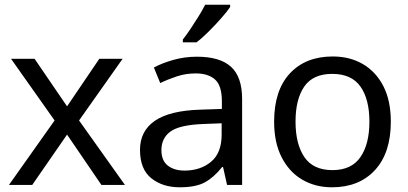

<svg xmlns="http://www.w3.org/2000/svg" viewBox="-20 -786 1735 816"><path d="M212 -274 27 -536H127L265 -334L402 -536H501L316 -274L511 0H411L265 -214L117 0H18Z M817 -545Q915 -545 962 -502Q1009 -459 1009 -365V0H945L928 -76H924Q889 -32 850.5 -11Q812 10 744 10Q671 10 623 -28.5Q575 -67 575 -149Q575 -229 638 -272.5Q701 -316 832 -320L923 -323V-355Q923 -422 894 -448Q865 -474 812 -474Q770 -474 732 -461.5Q694 -449 661 -433L634 -499Q669 -518 717 -531.5Q765 -545 817 -545ZM843 -259Q743 -255 704.5 -227Q666 -199 666 -148Q666 -103 693.5 -82Q721 -61 764 -61Q832 -61 877 -98.5Q922 -136 922 -214V-262ZM958 -756Q946 -738 921 -709.5Q896 -681 867.5 -652.5Q839 -624 815 -606H757V-618Q772 -637 789.5 -663Q807 -689 824 -716.5Q841 -744 852 -766H958Z M1641 -269Q1641 -136 1573.5 -63Q1506 10 1391 10Q1320 10 1264.5 -22.5Q1209 -55 1177 -117.5Q1145 -180 1145 -269Q1145 -402 1212 -474Q1279 -546 1394 -546Q1467 -546 1522.5 -513.5Q1578 -481 1609.5 -419.5Q1641 -358 1641 -269ZM1236 -269Q1236 -174 1273.5 -118.5Q1311 -63 1393 -63Q1474 -63 1512 -118.5Q1550 -174 1550 -269Q1550 -364 1512 -418Q1474 -472 1392 -472Q1310 -472 1273 -418Q1236 -364 1236 -269Z"/></svg>

Font: Noto Sans Kharoshthi
Style: Regular
Weight: 400
Designer: Monotype Design Team
Foundry: Monotype Imaging Inc.
Version: Version 2.004; ttfautohint (v1.8.4.7-5d5b)